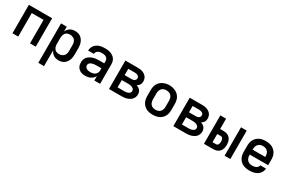

<svg xmlns="http://www.w3.org/2000/svg" viewBox="108 -1718 4585 3101"><g transform="rotate(30 2400.0 -168.0)"><path d="M83 0V-530H517V0H410V-438H190V0Z M683 205V-530H790V-441Q800 -463 815.5 -482Q831 -501 851 -514Q871 -527 895 -532.5Q919 -538 943 -538Q970 -538 996.5 -531.5Q1023 -525 1045 -510Q1067 -495 1083 -472.5Q1099 -450 1108.5 -425Q1118 -400 1121.5 -373.5Q1125 -347 1125 -320V-210Q1125 -183 1121.5 -156.5Q1118 -130 1108.5 -105Q1099 -80 1083 -57.5Q1067 -35 1045 -20Q1023 -5 996.5 1.5Q970 8 943 8Q919 8 895 2.5Q871 -3 851 -16Q831 -29 815.5 -48Q800 -67 790 -89V205ZM901 -84Q917 -84 933 -87.5Q949 -91 963.5 -99Q978 -107 989 -119.5Q1000 -132 1006.5 -146.5Q1013 -161 1015.5 -177.5Q1018 -194 1018 -210V-320Q1018 -336 1015.5 -352.5Q1013 -369 1006.5 -383.5Q1000 -398 989 -410.5Q978 -423 963.5 -431Q949 -439 933 -442.5Q917 -446 901 -446Q885 -446 869 -442.5Q853 -439 839.5 -430.5Q826 -422 816 -409.5Q806 -397 800 -382Q794 -367 792 -351.5Q790 -336 790 -320V-210Q790 -194 792 -178.5Q794 -163 800 -148Q806 -133 816 -120.5Q826 -108 839.5 -99.5Q853 -91 869 -87.5Q885 -84 901 -84Z M1443 8Q1422 8 1400.5 5Q1379 2 1359 -6.5Q1339 -15 1322.5 -29.5Q1306 -44 1295 -62.5Q1284 -81 1279.5 -102Q1275 -123 1275 -145Q1275 -173 1283.5 -201Q1292 -229 1311.5 -250Q1331 -271 1356 -285Q1381 -299 1408.5 -307Q1436 -315 1464.5 -317.5Q1493 -320 1522 -320H1610V-365Q1610 -384 1600 -401.5Q1590 -419 1573.5 -429Q1557 -439 1537.5 -442.5Q1518 -446 1499 -446Q1480 -446 1461 -442.5Q1442 -439 1425.5 -430Q1409 -421 1398.5 -404.5Q1388 -388 1388 -369Q1388 -369 1388 -369Q1388 -369 1388 -369Q1388 -369 1388 -369Q1388 -369 1388 -369H1281Q1281 -369 1281 -369.5Q1281 -370 1281 -370Q1281 -396 1289.5 -421Q1298 -446 1313.5 -466Q1329 -486 1351 -500.5Q1373 -515 1397 -523.5Q1421 -532 1447 -535Q1473 -538 1499 -538Q1525 -538 1551 -535Q1577 -532 1602 -523.5Q1627 -515 1649.5 -500Q1672 -485 1687.5 -464Q1703 -443 1710 -417Q1717 -391 1717 -365V0H1610V-84Q1599 -61 1581 -43Q1563 -25 1540.5 -13.5Q1518 -2 1493 3Q1468 8 1443 8ZM1485 -84Q1508 -84 1531 -89.5Q1554 -95 1572.5 -108.5Q1591 -122 1600.5 -144Q1610 -166 1610 -189V-228H1522Q1507 -228 1492.5 -227Q1478 -226 1463.5 -223.5Q1449 -221 1435 -216.5Q1421 -212 1409 -204Q1397 -196 1389.5 -183.5Q1382 -171 1382 -156Q1382 -138 1391.5 -122.5Q1401 -107 1416.5 -98.5Q1432 -90 1449.5 -87Q1467 -84 1485 -84Z M1883 0V-530H2112Q2135 -530 2157.5 -527.5Q2180 -525 2201.5 -517.5Q2223 -510 2242.5 -497.5Q2262 -485 2276 -467Q2290 -449 2296.5 -426.5Q2303 -404 2303 -381Q2303 -365 2299.5 -349.5Q2296 -334 2287.5 -320Q2279 -306 2267 -295.5Q2255 -285 2241 -277Q2260 -270 2277.5 -259Q2295 -248 2308 -232.5Q2321 -217 2327 -197.5Q2333 -178 2333 -157Q2333 -132 2324.5 -107.5Q2316 -83 2299 -64Q2282 -45 2259.5 -32.5Q2237 -20 2212.5 -12.5Q2188 -5 2163 -2.5Q2138 0 2112 0ZM1990 -320H2112Q2127 -320 2141.5 -322.5Q2156 -325 2168.5 -332Q2181 -339 2188.5 -352Q2196 -365 2196 -380Q2196 -394 2188 -406.5Q2180 -419 2167.5 -426Q2155 -433 2141 -435.5Q2127 -438 2112 -438H1990ZM1990 -92H2112Q2125 -92 2137 -93Q2149 -94 2161 -96.5Q2173 -99 2184.5 -104Q2196 -109 2205.5 -116.5Q2215 -124 2220.5 -135.5Q2226 -147 2226 -159Q2226 -172 2220.5 -183.5Q2215 -195 2205.5 -202.5Q2196 -210 2184.5 -215Q2173 -220 2161 -223Q2149 -226 2137 -227Q2125 -228 2112 -228H1990Z M2700 8Q2670 8 2640.5 3Q2611 -2 2584.5 -14.5Q2558 -27 2536 -48Q2514 -69 2500 -95Q2486 -121 2480.5 -150.5Q2475 -180 2475 -210V-320Q2475 -350 2480.5 -379.5Q2486 -409 2500 -435Q2514 -461 2536 -482Q2558 -503 2585 -515.5Q2612 -528 2641 -534.5Q2670 -541 2700 -541Q2730 -541 2759 -534.5Q2788 -528 2815 -515.5Q2842 -503 2864 -482Q2886 -461 2900 -435Q2914 -409 2919.5 -379.5Q2925 -350 2925 -320V-210Q2925 -180 2919.5 -150.5Q2914 -121 2900 -95Q2886 -69 2864 -48Q2842 -27 2815.5 -14.5Q2789 -2 2759.5 3Q2730 8 2700 8ZM2700 -84Q2716 -84 2732.5 -87.5Q2749 -91 2763 -99Q2777 -107 2788 -119Q2799 -131 2806 -146Q2813 -161 2815.5 -177.5Q2818 -194 2818 -210V-320Q2818 -336 2815.5 -352.5Q2813 -369 2806 -384Q2799 -399 2788 -411.5Q2777 -424 2762.5 -431.5Q2748 -439 2731.5 -442.5Q2715 -446 2698 -446Q2682 -446 2666 -442.5Q2650 -439 2636 -431Q2622 -423 2611 -410.5Q2600 -398 2593.5 -383Q2587 -368 2584.5 -352Q2582 -336 2582 -320V-210Q2582 -194 2584.5 -177.5Q2587 -161 2594 -146Q2601 -131 2612 -119Q2623 -107 2637 -99Q2651 -91 2667.5 -87.5Q2684 -84 2700 -84Z M3083 0V-530H3312Q3335 -530 3357.5 -527.5Q3380 -525 3401.5 -517.5Q3423 -510 3442.5 -497.5Q3462 -485 3476 -467Q3490 -449 3496.5 -426.5Q3503 -404 3503 -381Q3503 -365 3499.5 -349.5Q3496 -334 3487.5 -320Q3479 -306 3467 -295.5Q3455 -285 3441 -277Q3460 -270 3477.5 -259Q3495 -248 3508 -232.5Q3521 -217 3527 -197.5Q3533 -178 3533 -157Q3533 -132 3524.5 -107.5Q3516 -83 3499 -64Q3482 -45 3459.5 -32.5Q3437 -20 3412.5 -12.5Q3388 -5 3363 -2.5Q3338 0 3312 0ZM3190 -320H3312Q3327 -320 3341.5 -322.5Q3356 -325 3368.5 -332Q3381 -339 3388.5 -352Q3396 -365 3396 -380Q3396 -394 3388 -406.5Q3380 -419 3367.5 -426Q3355 -433 3341 -435.5Q3327 -438 3312 -438H3190ZM3190 -92H3312Q3325 -92 3337 -93Q3349 -94 3361 -96.5Q3373 -99 3384.5 -104Q3396 -109 3405.5 -116.5Q3415 -124 3420.5 -135.5Q3426 -147 3426 -159Q3426 -172 3420.5 -183.5Q3415 -195 3405.5 -202.5Q3396 -210 3384.5 -215Q3373 -220 3361 -223Q3349 -226 3337 -227Q3325 -228 3312 -228H3190Z M4039 0V-530H4146V0ZM3654 0V-530H3761V-338H3827Q3849 -338 3870.5 -333.5Q3892 -329 3911 -318Q3930 -307 3944.5 -290.5Q3959 -274 3967.5 -254Q3976 -234 3979.5 -212.5Q3983 -191 3983 -169Q3983 -147 3979.5 -125.5Q3976 -104 3967.5 -84Q3959 -64 3944.5 -47Q3930 -30 3911 -19.5Q3892 -9 3870.5 -4.5Q3849 0 3827 0ZM3761 -92H3827Q3840 -92 3850.5 -99.5Q3861 -107 3866.5 -118.5Q3872 -130 3874 -143Q3876 -156 3876 -169Q3876 -182 3874 -194.5Q3872 -207 3866.5 -218.5Q3861 -230 3850.5 -237.5Q3840 -245 3827 -245H3761Z M4502 8Q4473 8 4443 3Q4413 -2 4386 -14.5Q4359 -27 4337 -47.5Q4315 -68 4300.5 -94.5Q4286 -121 4280.5 -150.5Q4275 -180 4275 -210V-320Q4275 -350 4280.5 -379.5Q4286 -409 4300 -435Q4314 -461 4336 -482Q4358 -503 4384.5 -515.5Q4411 -528 4440.5 -533Q4470 -538 4500 -538Q4530 -538 4559.5 -533Q4589 -528 4615.5 -515.5Q4642 -503 4664 -482Q4686 -461 4700 -435Q4714 -409 4719.5 -379.5Q4725 -350 4725 -320V-219H4382V-210Q4382 -193 4384.5 -177Q4387 -161 4394 -146Q4401 -131 4412.5 -118.5Q4424 -106 4438.5 -98Q4453 -90 4469.5 -87Q4486 -84 4502 -84Q4521 -84 4539 -87Q4557 -90 4573.5 -98Q4590 -106 4602 -121Q4614 -136 4616 -154H4723Q4721 -129 4711.5 -105Q4702 -81 4686 -61.5Q4670 -42 4648.5 -28Q4627 -14 4602.5 -6Q4578 2 4553 5Q4528 8 4502 8ZM4618 -311V-320Q4618 -336 4615.5 -352.5Q4613 -369 4606 -384Q4599 -399 4588 -411Q4577 -423 4563 -431Q4549 -439 4532.5 -442.5Q4516 -446 4500 -446Q4484 -446 4467.5 -442.5Q4451 -439 4437 -431Q4423 -423 4412 -411Q4401 -399 4394 -384Q4387 -369 4384.5 -352.5Q4382 -336 4382 -320V-311Z"/></g></svg>

Font: Iosevka Curly SmBdEx
Style: Regular
Weight: 600
Width: 7
Monospace: yes
Designer: Belleve Invis
Foundry: Belleve Invis
Version: Version 11.1.0; ttfautohint (v1.8.3)